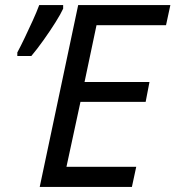

<svg xmlns="http://www.w3.org/2000/svg" viewBox="-20 -734 689 754"><path d="M136 0 287 -714H649L632 -635H359L312 -412H567L552 -334H296L241 -79H515L498 0ZM48 -514V-528Q61 -552 77 -585.5Q93 -619 108.5 -653Q124 -687 134 -714H228V-700Q219 -680 198 -646.5Q177 -613 151 -576.5Q125 -540 103 -514Z"/></svg>

Font: BC Sans
Style: Italic
Weight: 400
Italic angle: -12°
Designer: Monotype Design Team
Designer: Province of B.C.
Foundry: Monotype Imaging Inc.
Version: Version 2.000;GOOG;noto-source:20170915:90ef993387c0